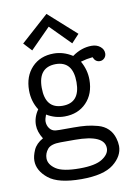

<svg xmlns="http://www.w3.org/2000/svg" viewBox="-95 -732 690 992"><g transform="rotate(-10 250.0 -236.0)"><path d="M26.9 64.9Q26.9 40 40.5 9Q54.2 -22 90.8 -42Q66.9 -80.1 66.9 -115.2Q66.9 -157.2 92.8 -193.8Q63 -240.7 63 -297.9Q63 -372.1 106.4 -418Q149.9 -463.9 221.2 -463.9Q272 -463.9 318.8 -434.1Q367.7 -469.2 420.9 -469.2Q447.8 -469.2 465.8 -454.6Q483.9 -439.9 483.9 -418.9Q483.9 -403.8 473.9 -393.8Q463.9 -383.8 450.2 -383.8Q426.3 -383.8 416 -410.2L384.8 -405.8L353 -397.9Q379.9 -350.1 379.9 -298.8Q379.9 -224.6 335.9 -179.2Q292 -133.8 221.2 -133.8Q171.4 -133.8 127.9 -160.2Q119.1 -138.2 119.1 -125Q119.1 -105 130.6 -89.1Q142.1 -73.2 162.1 -70.8Q168.9 -69.8 183.1 -69.8H255.9Q294.9 -69.8 323 -66.9Q351.1 -64 382.6 -55.4Q414.1 -46.9 435.1 -26.4Q456.1 -5.9 464.8 24.9Q470.7 43.9 471.2 64.9Q471.2 118.2 419.2 159.2Q367.2 200.2 251 200.2Q129.9 200.2 78.4 158.4Q26.9 116.7 26.9 64.9ZM75.2 -542 220.2 -671.9 365.2 -542 325.2 -499 220.2 -605 115.2 -499ZM90.8 63Q90.8 95.2 126.5 119.6Q162.1 144 251 144Q334 144 370.6 120.1Q407.2 96.2 407.2 65.9Q407.2 -5.9 252 -5.9H176.8Q126 -5.9 108.4 15.6Q90.8 37.1 90.8 63ZM129.9 -299.8Q129.9 -189.9 220.9 -189.9Q312 -189.9 312 -297.9Q312 -407.7 222.2 -408.2Q129.9 -407.7 129.9 -299.8Z"/></g></svg>

Font: CMU Concrete
Style: Roman
Weight: 500
Version: Version 0.7.0